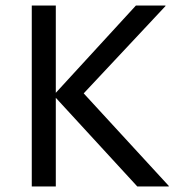

<svg xmlns="http://www.w3.org/2000/svg" viewBox="-20 -675 654 695"><path d="M95 -655H182V-339L472 -655H579V-653L283 -337L591 -2V0H477L182 -321V0H95Z"/></svg>

Font: Intel One Mono
Style: Regular
Weight: 400
Monospace: yes
Designer: Fred Shallcrass
Foundry: Frere-Jones Type LLC
Version: Version 1.400;hotconv 1.1.0;makeotfexe 2.6.0;FJTRelease1.4